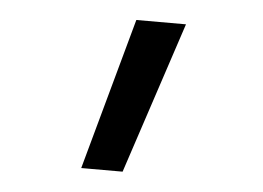

<svg xmlns="http://www.w3.org/2000/svg" viewBox="-35 -815 570 416"><g transform="rotate(5 250.0 -607.0)"><path d="M155 -442 246 -772H354L245 -442Z"/></g></svg>

Font: Iosevka Bendy Medium
Style: Regular
Weight: 500
Monospace: yes
Designer: Belleve Invis
Foundry: Belleve Invis
Version: Version 30.1.2